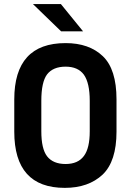

<svg xmlns="http://www.w3.org/2000/svg" viewBox="-20 -911 640 939"><path d="M277.8 -891.1 386.2 -757.8H278.8L141.1 -891.1ZM49.8 -424.8Q49.8 -700.2 300.8 -700.2Q416 -700.2 482.9 -636.2Q549.8 -572.3 549.8 -424.8V-267.1Q549.8 -122.1 481.9 -57.1Q412.6 7.8 296.9 7.8Q49.8 7.8 49.8 -267.1ZM390.1 -147.9Q418.9 -185.5 418.9 -269V-418Q418.9 -505.4 390.1 -545.9Q361.3 -585 300.8 -585Q239.3 -585 210 -546.9Q182.1 -509.3 182.1 -418V-269Q182.1 -183.6 210 -147Q239.3 -108.9 300.8 -108.9Q361.3 -108.9 390.1 -147.9Z"/></svg>

Font: D-DIN-PRO
Style: Bold
Weight: 700
Designer: Charles Nix
Foundry: Datto Inc.
Version: Version 1.000;hotconv 1.0.109;makeotfexe 2.5.65596